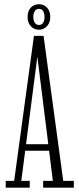

<svg xmlns="http://www.w3.org/2000/svg" viewBox="-20 -868 366 888"><path d="M6.5 0V-31.5H45.5L137 -702H181.5L272.5 -31.5H321.5V0H179.5V-31.5H224.5L153 -604H152.5L78.5 -31.5H117.5V0ZM85 -171V-201H217.5V-171ZM160 -730.5Q137.5 -730.5 122.5 -746.8Q107.5 -763 107.5 -789.5Q107.5 -817 122.5 -832.8Q137.5 -848.5 160 -848.5Q182 -848.5 197.2 -832.8Q212.5 -817 212.5 -789.5Q212.5 -763 197.2 -746.8Q182 -730.5 160 -730.5ZM160 -752.5Q174 -752.5 180 -763.5Q186 -774.5 186 -790.5Q186 -804.5 180 -815.8Q174 -827 160 -827Q147 -827 140.5 -815.8Q134 -804.5 134 -790.5Q134 -774.5 140.5 -763.5Q147 -752.5 160 -752.5Z"/></svg>

Font: Imbue Thin 10pt ExtraLight
Style: Regular
Weight: 250
Version: Version 1.102